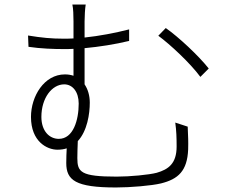

<svg xmlns="http://www.w3.org/2000/svg" viewBox="-20 -800 1040 849"><path d="M163 -283C163 -367 210 -427 264 -427C301 -427 328 -394 328 -342C328 -269 304 -186 240 -186C198 -186 163 -221 163 -283ZM755 -258C760 -222 761 -191 761 -152C761 -77 725 -51 673 -36C639 -27 555 -19 496 -19C337 -19 322 -39 322 -101C322 -121 323 -152 324 -176C366 -221 377 -297 377 -346C377 -377 369 -405 354 -427V-587C419 -593 489 -604 551 -619V-670C488 -654 420 -641 354 -634V-705C354 -728 356 -763 359 -780H300C304 -763 305 -731 305 -705V-630C289 -629 274 -629 259 -629C208 -629 165 -633 104 -643L106 -593C159 -585 218 -583 262 -583C276 -583 290 -583 305 -584V-465C293 -469 281 -471 267 -471C175 -471 117 -374 117 -283C117 -174 188 -138 234 -138C249 -138 263 -140 275 -144C274 -124 273 -103 273 -79C273 -3 314 29 493 29C557 29 651 21 692 11C768 -8 808 -44 812 -139C813 -179 812 -189 810 -240ZM680 -642C733 -603 821 -521 866 -460L903 -497C858 -554 769 -637 713 -676Z"/></svg>

Font: Noto Sans CJK JP Light
Style: Regular
Weight: 300
Designer: Ryoko NISHIZUKA (kana & ideographs); Paul D. Hunt (Latin, Greek & Cyrillic); Wenlong ZHANG (bopomofo); Sandoll Communica
Foundry: Adobe Systems Incorporated
Version: Version 1.004;PS 1.004;hotconv 1.0.82;makeotf.lib2.5.63406